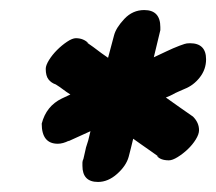

<svg xmlns="http://www.w3.org/2000/svg" viewBox="-20 -761 430 382"><path d="M207 -691Q211 -706 227.5 -723.5Q244 -741 267 -741Q299 -741 299 -707V-701L286 -647Q299 -653 311.5 -659Q324 -665 337 -670Q343 -672 347 -673.5Q351 -675 358 -675Q390 -675 390 -643Q390 -623 377.5 -607Q365 -591 347 -584Q338 -580 334.5 -578.5Q331 -577 329 -576Q327 -575 323.5 -573Q320 -571 310 -567Q324 -557 337.5 -547.5Q351 -538 364 -529Q376 -517 376 -502Q376 -494 369.5 -483.5Q363 -473 353.5 -464Q344 -455 333.5 -448.5Q323 -442 316 -442Q299 -442 292 -451L296 -449Q286 -456 280.5 -460Q275 -464 270.5 -467Q266 -470 260.5 -474Q255 -478 245 -485Q243 -476 240.5 -466.5Q238 -457 236 -449Q231 -431 213 -415Q195 -399 175 -399Q144 -399 144 -431Q144 -434 144 -437.5Q144 -441 146 -445Q149 -457 150 -462.5Q151 -468 152.5 -472Q154 -476 155.5 -481.5Q157 -487 160 -500Q149 -495 138 -490Q127 -485 116 -480L117 -481Q105 -475 95 -475Q63 -475 63 -515Q72 -550 103 -565L120 -573Q112 -578 105.5 -583Q99 -588 91 -593Q82 -596 76.5 -603Q71 -610 71 -624Q71 -631 77.5 -641.5Q84 -652 93.5 -661.5Q103 -671 113.5 -678Q124 -685 131 -685Q146 -685 156 -675L152 -677Q161 -671 165.5 -667.5Q170 -664 173.5 -661.5Q177 -659 181.5 -655.5Q186 -652 195 -646Z"/></svg>

Font: Discipuli Britannica Bold
Style: Regular
Weight: 700
Designer: Peter Wiegel
Foundry: Peter Wiegel
Version: Version 0.001 2009